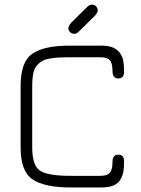

<svg xmlns="http://www.w3.org/2000/svg" viewBox="-20 -821 618 841"><path d="M396.5 -752.9 328.1 -685.5Q316.4 -672.9 305.7 -672.9Q294.9 -672.9 287.1 -680.2Q279.3 -687.5 279.3 -697.3Q279.3 -707 292 -721.7L359.4 -788.1Q371.1 -800.8 382.8 -800.8Q394.5 -800.8 401.4 -792.5Q408.2 -784.2 408.2 -775.4Q408.2 -766.6 396.5 -752.9ZM425.8 0H288.1Q174.8 0 122.6 -35.2Q70.3 -70.3 70.3 -175.8V-445.3Q70.3 -550.8 122.1 -585.9Q173.8 -621.1 282.2 -621.1H425.8Q507.8 -621.1 520.5 -551.8Q523.4 -535.2 523.4 -506.3Q523.4 -477.5 498 -477.5Q472.7 -477.5 472.7 -510.7Q472.7 -543.9 460.9 -557.1Q449.2 -570.3 418.9 -570.3H282.2Q194.3 -570.3 166 -554.2Q137.7 -538.1 129.4 -512.7Q121.1 -487.3 121.1 -445.3V-175.8Q121.1 -94.7 156.2 -72.8Q191.4 -50.8 288.1 -50.8H418.9Q450.2 -50.8 461.4 -64.5Q472.7 -78.1 472.7 -110.8Q472.7 -143.6 498 -143.6Q523.4 -143.6 523.4 -114.7Q523.4 -85.9 520.5 -69.3Q517.6 -52.7 507.8 -35.2Q488.3 0 425.8 0Z"/></svg>

Font: Jura
Style: Book
Weight: 400
Version: Version 2.5